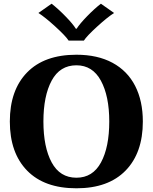

<svg xmlns="http://www.w3.org/2000/svg" viewBox="-20 -1005 823 1035"><path d="M187 -935 258 -985Q292 -959 332.5 -917.5Q373 -876 389 -850H393Q410 -877 450 -918Q490 -959 524 -985L595 -935Q560 -913 504 -862Q448 -811 432 -786H350Q334 -811 278 -862Q222 -913 187 -935ZM33 -350Q33 -519 126 -614.5Q219 -710 392 -710Q506 -710 586.5 -666.5Q667 -623 708.5 -542Q750 -461 750 -350Q750 -181 657 -85.5Q564 10 392 10Q219 10 126 -85.5Q33 -181 33 -350ZM569 -350Q569 -487 524 -570Q479 -653 392 -653Q303 -653 258.5 -570.5Q214 -488 214 -350Q214 -212 258.5 -129.5Q303 -47 392 -47Q480 -47 524.5 -129.5Q569 -212 569 -350Z"/></svg>

Font: Trirong ExtraBold
Style: Regular
Weight: 800
Designer: Katatrad Team
Foundry: CadsonDemak
Version: Version 1.001